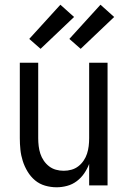

<svg xmlns="http://www.w3.org/2000/svg" viewBox="-20 -786 540 814"><path d="M220 8Q195 8 171 1Q147 -6 128.5 -21.5Q110 -37 97 -58.5Q84 -80 76.5 -103.5Q69 -127 66.5 -151.5Q64 -176 64 -200V-520H142V-200Q142 -183 144 -166.5Q146 -150 151 -134.5Q156 -119 165.5 -105Q175 -91 188 -81Q201 -71 217 -66.5Q233 -62 250 -62Q267 -62 283 -66.5Q299 -71 312 -81Q325 -91 334.5 -105Q344 -119 349 -134.5Q354 -150 356 -166.5Q358 -183 358 -200V-520H436V0H358V-91Q350 -70 337 -51Q324 -32 305.5 -18Q287 -4 264.5 2Q242 8 220 8ZM322 -579 274 -621 406 -766 464 -714ZM152 -579 104 -621 236 -766 294 -714Z"/></svg>

Font: Iosevka SS18
Style: Regular
Weight: 400
Monospace: yes
Designer: Belleve Invis
Foundry: Belleve Invis
Version: Version 25.1.1; ttfautohint (v1.8.4)